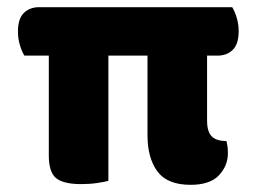

<svg xmlns="http://www.w3.org/2000/svg" viewBox="-20 -505 715 535"><path d="M89 -485H627Q634 -474 639.5 -456Q645 -438 645 -418Q645 -382 628.5 -366Q612 -350 586 -350H557V-169Q557 -138 570 -125Q583 -112 611 -112Q612 -107 613.5 -99.5Q615 -92 615 -78Q615 -43 590 -16.5Q565 10 511 10Q446 10 418.5 -27.5Q391 -65 391 -128V-350H282V-1Q271 2 250.5 5Q230 8 206 8Q157 8 136.5 -8.5Q116 -25 116 -72V-350H48Q41 -361 35.5 -379Q30 -397 30 -417Q30 -453 46.5 -469Q63 -485 89 -485Z"/></svg>

Font: Baloo 2 Latin ExtraBold
Style: Regular
Weight: 400
Designer: Sarang Kulkarni and Ek Type
Foundry: Ek Type
Version: Version 1.001